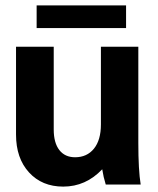

<svg xmlns="http://www.w3.org/2000/svg" viewBox="-20 -691 591 719"><path d="M506.8 0H376Q367.2 -28.3 362.8 -57.1Q301.3 7.8 216.8 7.8Q137.2 7.8 88.6 -45.4Q40 -98.6 40 -187V-516.1H181.2V-206.1Q181.2 -156.2 202.1 -129.2Q223.1 -102.1 261.2 -102.1Q305.7 -102.1 331.8 -134.3Q357.9 -166.5 357.9 -225.1V-516.1H498V-155.8Q498 -54.2 506.8 0ZM117.2 -585.9V-670.9H452.1V-585.9Z"/></svg>

Font: LT Superior
Style: Bold
Weight: 400
Designer: Daniel Lyons
Foundry: LyonsType
Version: Version 1.000